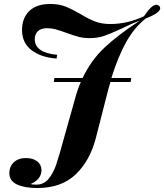

<svg xmlns="http://www.w3.org/2000/svg" viewBox="-20 -759 827 967"><path d="M787 -718Q787 -694 714 -666Q655 -619 614 -544.5Q573 -470 541 -366H641L638 -346H536Q528 -320 525 -307L463 -65Q434 49 362 118.5Q290 188 167 188Q104 188 65.5 170Q27 152 27 113Q27 80 49.5 58.5Q72 37 111 37Q145 37 166.5 53Q188 69 189 97Q189 144 134 168Q143 171 162 171Q200 171 224 142.5Q248 114 263 70Q278 26 304 -70L358 -262Q369 -304 387 -346H251L254 -366H396Q439 -456 506.5 -519.5Q574 -583 684 -655Q644 -641 588 -613Q536 -589 504 -578Q472 -567 430 -567Q401 -567 376 -573.5Q351 -580 313 -594Q283 -605 261 -611Q239 -617 216 -617Q188 -617 171.5 -602.5Q155 -588 155 -560Q157 -493 268 -483L265 -464Q186 -470 138.5 -506.5Q91 -543 91 -608Q91 -668 127.5 -703.5Q164 -739 233 -739Q276 -739 308.5 -726.5Q341 -714 384 -689Q425 -664 458.5 -651Q492 -638 536 -638Q621 -638 705 -677Q743 -735 768 -735Q776 -735 781 -730Q787 -724 787 -718Z"/></svg>

Font: Playfair Display SC
Style: Bold Italic
Weight: 700
Italic angle: -14°
Designer: Claus Eggers Sørensen
Foundry: Claus Eggers Sørensen
Version: Version 1.200; ttfautohint (v1.6)